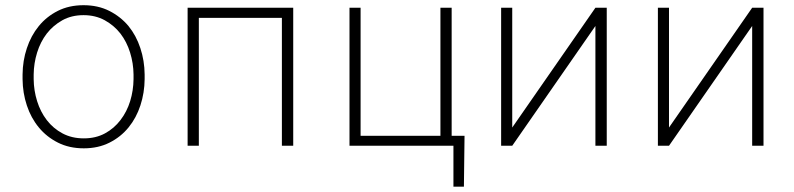

<svg xmlns="http://www.w3.org/2000/svg" viewBox="-20 -558 3040 735"><path d="M66.4 -272.9V-254.9Q66.9 -202.1 82.8 -154.3Q98.6 -106.4 128.9 -69.8Q158.7 -33.7 201.9 -12Q245.1 9.8 300.8 9.8Q356 9.8 399.2 -12Q442.4 -33.7 472.2 -70.3Q502 -106.9 517.6 -154.8Q533.2 -202.6 533.7 -254.9V-272.9Q533.2 -325.7 517.3 -373.8Q501.5 -421.9 471.7 -458.5Q441.4 -494.6 398.2 -516.4Q355 -538.1 299.8 -538.1Q244.6 -538.1 201.4 -516.4Q158.2 -494.6 128.4 -458Q98.6 -421.4 82.8 -373.5Q66.9 -325.7 66.4 -272.9ZM108.9 -254.9V-272.9Q109.4 -315.9 122.1 -356.9Q134.8 -397.9 159.2 -429.7Q183.6 -460.9 218.8 -480.5Q253.9 -500 299.8 -500Q345.2 -500 380.9 -480.5Q416.5 -460.9 440.9 -429.7Q465.3 -397.9 478 -356.9Q490.7 -315.9 491.2 -272.9V-254.9Q490.7 -211.4 478.3 -170.9Q465.8 -130.4 441.4 -98.6Q417 -66.4 381.8 -47.4Q346.7 -28.3 300.8 -28.3Q254.9 -28.3 219.2 -47.4Q183.6 -66.4 159.2 -98.1Q134.8 -129.9 122.1 -170.7Q109.4 -211.4 108.9 -254.9Z M1102.5 0V-528.3H698.2V0H741.2V-489.7H1059.1V0Z M1317.9 -528.3V0H1715.8V156.7H1755.9L1758.3 -38.1H1709V-528.3H1666V-38.1H1360.4V-528.3Z M2259.3 -528.3 1940.9 -69.8V-528.3H1898.4V0H1940.9L2259.3 -458.5V0H2302.7V-528.3Z M2859.4 -528.3 2541 -69.8V-528.3H2498.5V0H2541L2859.4 -458.5V0H2902.8V-528.3Z"/></svg>

Font: Roboto Mono ExtraLight
Style: Regular
Weight: 250
Monospace: yes
Designer: Google
Version: Version 3.000